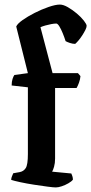

<svg xmlns="http://www.w3.org/2000/svg" viewBox="-20 -820 399 840"><path d="M224 0Q214 0 187.5 -3.5Q161 -7 128.5 -12Q96 -17 68.5 -23Q41 -29 29 -33Q29 -41 32.5 -49Q36 -57 38 -62L66 -67Q83 -70 92.5 -84.5Q102 -99 102 -146V-438L31 -446Q31 -463 35 -475Q39 -487 43 -492L102 -500L51 -704Q56 -716 78.5 -732Q101 -748 131.5 -763.5Q162 -779 192.5 -789.5Q223 -800 242 -800Q257 -800 277 -788.5Q297 -777 316 -761Q335 -745 347 -729.5Q359 -714 359 -707Q359 -700 353.5 -689Q348 -678 340 -665.5Q332 -653 323.5 -643Q315 -633 309 -628Q298 -628 286 -632Q274 -636 267 -640Q262 -656 254.5 -674.5Q247 -693 239.5 -705Q232 -717 226 -717Q217 -717 204 -714.5Q191 -712 178.5 -708.5Q166 -705 157 -701L210 -500H321L332 -487Q331 -473 325.5 -458Q320 -443 315 -435H221V-126Q221 -106 216.5 -90.5Q212 -75 208 -69L292 -61Q294 -57 296.5 -49.5Q299 -42 299 -34Q293 -26 279 -18Q265 -10 250 -5Q235 0 224 0Z"/></svg>

Font: Texturina 12pt SemiBold
Style: Regular
Weight: 600
Designer: Guillermo Torres Carreño
Foundry: Omnibus-Type
Version: Version 1.002